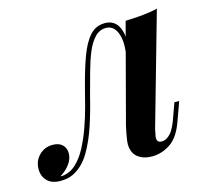

<svg xmlns="http://www.w3.org/2000/svg" viewBox="-146 -627 801 738"><g transform="rotate(-15 254.5 -258.0)"><path d="M411 -86Q409 -74 406 -61.5Q403 -49 406.5 -40.5Q410 -32 424 -32Q442 -32 459 -50.5Q476 -69 492 -118L509 -165H528L501 -90Q480 -31 445.5 -8.5Q411 14 374 14Q348 14 330.5 5.5Q313 -3 304 -17Q291 -39 295 -68Q299 -97 306 -127L409 -516Q444 -517 476.5 -520Q509 -523 537 -530ZM20 -3Q51 -6 75 -28.5Q99 -51 117 -85.5Q135 -120 149 -159.5Q163 -199 173 -237Q183 -275 190 -303Q208 -374 226.5 -424.5Q245 -475 269 -501.5Q293 -528 329 -528Q369 -528 385 -491Q401 -454 388 -397L377 -391Q385 -444 371.5 -476.5Q358 -509 328 -509Q302 -509 283 -488.5Q264 -468 250.5 -434.5Q237 -401 225.5 -358.5Q214 -316 202 -272Q188 -214 170 -159.5Q152 -105 127 -62.5Q102 -20 66 0Q50 9 35 11.5Q20 14 9 14Q-26 14 -44 -4.5Q-62 -23 -62 -51Q-62 -84 -40 -106Q-18 -128 14 -128Q39 -128 52.5 -115Q66 -102 66 -81Q66 -58 50.5 -37.5Q35 -17 13 -4Q14 -3 16 -3Q18 -3 20 -3Z"/></g></svg>

Font: Playfair Display SemiBold
Style: Italic
Weight: 600
Italic angle: -14°
Designer: Claus Eggers Sørensen
Foundry: Claus Eggers Sørensen
Version: Version 1.203